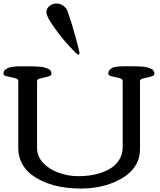

<svg xmlns="http://www.w3.org/2000/svg" viewBox="-27 -1063 913 1093"><path d="M418.9 -751Q407.7 -755.9 363.8 -804.2Q319.8 -852.5 278.6 -911.1Q237.3 -969.7 237.3 -992.7Q237.3 -1015.6 255.1 -1029.3Q272.9 -1043 295.2 -1043Q317.4 -1043 335 -1029.1Q352.5 -1015.1 358.4 -997.6Q384.8 -920.9 405 -845.5Q425.3 -770 425.8 -760.3V-757.8ZM130.9 -685.5Q146.5 -685.5 159.4 -685.3Q172.4 -685.1 191.7 -683.8Q210.9 -682.6 221.9 -679.9Q232.9 -677.2 244.4 -672.6Q255.9 -668 261 -660.2Q266.1 -652.3 266.1 -642.1Q266.1 -631.8 245.6 -627Q225.1 -622.1 204.6 -617.2Q184.1 -612.3 184.1 -602.5V-219.2Q184.1 -172.9 218.3 -136Q252.4 -99.1 307.1 -79.6Q361.8 -60.1 417.5 -60.1Q473.1 -60.1 516.6 -70.3Q560.1 -80.6 595.2 -100.1Q630.4 -119.6 650.9 -152.1Q671.4 -184.6 671.4 -225.6V-602.5Q671.4 -613.8 651.1 -618.9Q630.9 -624 610.4 -628.4Q589.8 -632.8 589.8 -641.4Q589.8 -649.9 592 -656.5Q594.2 -663.1 599.6 -667.5Q605 -671.9 610.1 -675.3Q615.2 -678.7 624.8 -680.7Q634.3 -682.6 640.6 -683.8Q647 -685.1 659.7 -685.3Q672.4 -685.5 678.7 -685.8Q685.1 -686 699.2 -685.8Q713.4 -685.5 726.3 -685.5Q739.3 -685.5 752.2 -685.3Q765.1 -685.1 782.5 -683.8Q799.8 -682.6 810.5 -679.7Q821.3 -676.8 831.8 -672.1Q842.3 -667.5 847.2 -659.9Q852.1 -652.3 852.1 -642.1Q852.1 -631.8 831.5 -627Q811 -622.1 790.5 -617.2Q770 -612.3 770 -602.5V-215.3Q770 -88.4 622.1 -25.4Q538.1 10.3 432.6 10.3Q258.8 10.3 153.3 -67.9Q118.7 -93.8 97.9 -132.8Q77.1 -171.9 77.1 -218.8V-602.5Q77.1 -613.8 56.2 -618.9Q35.2 -624 13.9 -628.4Q-7.3 -632.8 -7.3 -641.4Q-7.3 -649.9 -4.6 -656.2Q-2 -662.6 4.2 -667.2Q10.3 -671.9 16.1 -675Q22 -678.2 33 -680.2Q43.9 -682.1 51.8 -683.6Q64.9 -685.5 89.8 -685.5Z"/></svg>

Font: Corben
Style: Regular
Weight: 400
Designer: vernon adams
Foundry: vernon adams
Version: Version 1.101